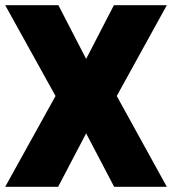

<svg xmlns="http://www.w3.org/2000/svg" viewBox="-24 -720 663 740"><path d="M-4 0H200L308 -206L416 0H619L426 -350L619 -700H415L308 -493L201 -700H-4L190 -350Z"/></svg>

Font: Arthouse Owned Black
Style: Regular
Weight: 900
Designer: Jeremy Tribby
Foundry: Tribby Type
Version: Version 1.000;PS 001.000;hotconv 1.0.88;makeotf.lib2.5.64775